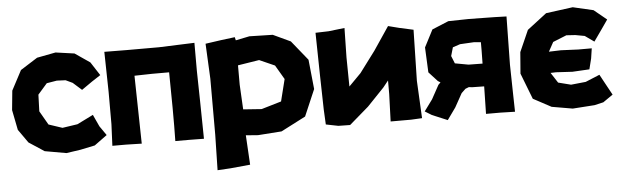

<svg xmlns="http://www.w3.org/2000/svg" viewBox="-45 -659 3193 986"><g transform="rotate(-5 1551.5 -165.5)"><path d="M483.4 -367.2 438.5 -436.5 361.3 -489.3 264.6 -502.9 168 -484.4 80.1 -428.7 26.4 -327.1 16.6 -227.5 37.1 -124 85.9 -54.7 165 -2.9 275.4 16.6 348.6 5.9 423.8 -9.8 489.3 -57.6 456.1 -105.5 427.7 -167 344.7 -126 266.6 -114.3 196.3 -137.7 155.3 -209 158.2 -294.9 206.1 -349.6 258.8 -358.4 303.7 -356.4 338.9 -339.8 383.8 -299.8 438.5 -337.9Z M514.6 -484.4 518.6 -278.3V-111.3L513.7 0H584L665 2L658.2 -348.6L749 -350.6H836.9L838.9 -168V-73.2L837.9 3.9H910.2L985.4 4.9L982.4 -190.4L979.5 -345.7V-490.2L795.9 -483.4H630.9Z M1036.1 -480.5 1044.9 -299.8V-10.7L1041 171.9L1107.4 168L1210 158.2L1201.2 5.9L1263.7 10.7L1385.7 2L1512.7 -63.5L1571.3 -200.2L1555.7 -352.5L1473.6 -454.1L1383.8 -496.1L1263.7 -499L1192.4 -484.4L1188.5 -501L1118.2 -492.2ZM1192.4 -255.9V-355.5L1302.7 -373L1381.8 -337.9L1424.8 -264.6L1396.5 -151.4L1293.9 -121.1L1199.2 -127.9Z M1603.5 -487.3 1607.4 -266.6 1611.3 -90.8 1615.2 -13.7 1678.7 -1 1739.3 0 1838.9 -85.9 1925.8 -176.8 1953.1 -210.9V-141.6L1948.2 0H2053.7L2110.4 -2.9L2100.6 -196.3L2106.4 -459L2035.2 -474.6L1977.5 -489.3L1896.5 -369.1L1815.4 -260.7L1752.9 -197.3L1751 -347.7L1753.9 -499L1670.9 -489.3Z M2445.3 -321.3 2444.3 -254.9 2372.1 -255.9 2302.7 -268.6 2287.1 -307.6 2299.8 -351.6 2337.9 -364.3 2409.2 -368.2 2445.3 -365.2ZM2587.9 -485.4 2526.4 -487.3 2394.5 -489.3 2288.1 -487.3 2203.1 -452.1 2157.2 -363.3 2163.1 -234.4 2208 -185.5 2220.7 -177.7 2209 -166 2169.9 -94.7 2127 -36.1 2162.1 -14.6 2241.2 18.6 2285.2 -43 2324.2 -113.3 2345.7 -133.8 2363.3 -140.6 2382.8 -138.7 2442.4 -137.7 2439.5 3.9H2513.7L2588.9 5.9L2586.9 -86.9L2584 -237.3Z M3101.6 -424.8 3036.1 -478.5 2930.7 -502.9 2792 -484.4 2691.4 -407.2 2642.6 -296.9 2633.8 -186.5 2685.5 -52.7 2778.3 -2.9 2885.7 15.6 2999 7.8 3044.9 -2.9 3095.7 -38.1 3068.4 -87.9 3037.1 -145.5 2963.9 -115.2 2887.7 -107.4 2822.3 -124 2788.1 -176.8 2816.4 -177.7 2900.4 -172.9 2988.3 -177.7 3002 -232.4 3009.8 -284.2H2940.4L2851.6 -288.1L2789.1 -286.1L2815.4 -334L2885.7 -362.3L2931.6 -359.4L2979.5 -350.6L3026.4 -317.4L3068.4 -377Z"/></g></svg>

Font: MaokenAssortedSans-TC
Style: Regular
Weight: 500
Version: Version 0.83